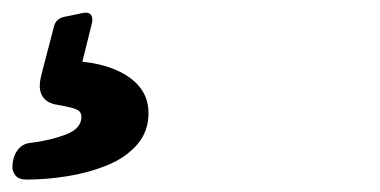

<svg xmlns="http://www.w3.org/2000/svg" viewBox="-371 -63 612 309"><path d="M-285 -17Q-283 -27 -278 -31Q-273 -35 -267 -36L-238 -42Q-229 -44 -225 -39.5Q-221 -35 -223 -26L-250 83L-266 35Q-206 35 -169 57.5Q-132 80 -132 119Q-132 149 -150.5 170Q-169 191 -198.5 203Q-228 215 -262 220.5Q-296 226 -328 226Q-341 226 -346 219.5Q-351 213 -351 206Q-351 190 -343 179Q-335 168 -322 167Q-290 163 -265 153.5Q-240 144 -240 125Q-240 117 -247 113.5Q-254 110 -277 106Q-292 104 -299.5 96Q-307 88 -307 75Q-307 69 -305.5 62.5Q-304 56 -302 48Z"/></svg>

Font: Alkatra
Style: Bold
Weight: 700
Designer: Suman Bhandary
Version: Version 1.100;gftools[0.9.22]